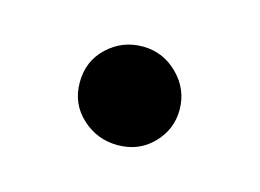

<svg xmlns="http://www.w3.org/2000/svg" viewBox="-36 -370 299 221"><g transform="rotate(15 113.5 -259.5)"><path d="M71.3 -301.8Q88.9 -318.4 113.3 -318.4Q137.7 -318.4 155.3 -300.8Q172.9 -283.2 172.9 -258.8Q172.9 -235.4 156.2 -218.3Q139.6 -201.2 114.3 -201.2Q89.8 -201.2 71.8 -217.8Q53.7 -234.4 53.7 -259.8Q53.7 -285.2 71.3 -301.8Z"/></g></svg>

Font: Goudy Bookletter 1911
Style: Regular
Weight: 400
Version: Version 2010.07.03